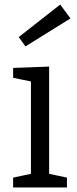

<svg xmlns="http://www.w3.org/2000/svg" viewBox="-20 -824 338 844"><path d="M196 -51.3 187.3 -61.7 274.3 -43.3V0H37.7V-43.3L124.7 -61.7L116 -51.3V-473L124 -464.3L37.7 -482V-525.3L196 -531.3ZM92 -620 62.3 -661 244.7 -804 289.7 -743Z"/></svg>

Font: Bitter Thin
Style: Regular
Weight: 100
Designer: Sol Matas, and Bitter project Authors
Foundry: Sol Matas
Version: Version 2.002